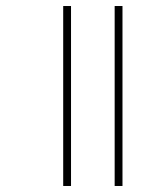

<svg xmlns="http://www.w3.org/2000/svg" viewBox="-20 -618 534 638"><path d="M361 0H387V-598H361ZM190 0H216V-598H190Z"/></svg>

Font: Noto Sans Gujarati UI Condensed Thin
Style: Regular
Weight: 100
Width: 3
Designer: Jelle Bosma - Monotype Design Team, Universal Thirst
Foundry: Monotype Imaging Inc.
Version: Version 2.106